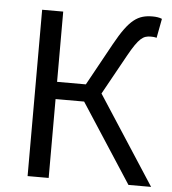

<svg xmlns="http://www.w3.org/2000/svg" viewBox="-53 -795 754 844"><g transform="rotate(5 324.0 -373.5)"><path d="M100 0H193V-348H319L545 0H645L392 -390L489 -565C534 -646 553 -658 586 -658C593 -658 601 -658 612 -655L628 -740C617 -745 601 -747 587 -747C522 -747 485 -723 423 -611L320 -424H193V-734H100Z"/></g></svg>

Font: DAIFUKU Sans JP
Style: Regular
Weight: 400
Designer: Original font ‘Source Han Sans JP’ : Ryoko NISHIZUKA  (kana, bopomofo & ideographs); Paul D. Hunt (Latin, Greek & Cyrill
Foundry: Daifuku
Version: Version 1.001